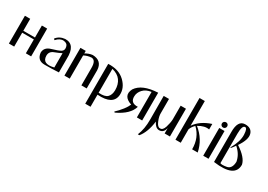

<svg xmlns="http://www.w3.org/2000/svg" viewBox="9 -1720 4072 2922"><g transform="rotate(30 2045.5 -259.5)"><path d="M93 0H0V-488H93V-278H298V-488H391V0H298V-244H93Z M557 -409C593 -456.3 643.7 -483 709 -489C829 -492.3 885.7 -409 879 -239V0C798.3 5.3 715.2 7.8 629.5 7.5C543.8 7.2 496.7 -36.3 488 -123C489.3 -187 526.5 -229.5 599.5 -250.5C672.5 -271.5 723 -290.3 751 -307C779 -323.7 789 -351.3 781 -390C773 -428.7 747 -450 703 -454C659 -458 616.3 -437 575 -391ZM781 -30V-281C747 -263.7 706 -245.8 658 -227.5C610 -209.2 586 -175 586 -125C587.3 -29 652.3 2.7 781 -30Z M1069 -443C1111 -468.3 1152.7 -483 1194 -487C1304.7 -483.7 1362.3 -428 1367 -320V0H1274V-306C1274.7 -396.7 1248.7 -442.7 1196 -444C1147.3 -440 1105 -428 1069 -408V0H976V-488H1069Z M1464 212V-488C1586.7 -494 1683.7 -463 1755 -395C1826.3 -327 1859 -250.3 1853 -165C1843 -41.7 1744.3 13.3 1557 0V212ZM1756 -193C1756 -261 1739.8 -317.3 1707.5 -362C1675.2 -406.7 1625 -437.3 1557 -454V-34C1632.3 -28.7 1684.2 -40.2 1712.5 -68.5C1740.8 -96.8 1755.3 -138.3 1756 -193Z M1974 -333C2036 -427.7 2158.7 -479.3 2342 -488V0H2249V-448C2187.7 -440 2140.2 -417.8 2106.5 -381.5C2072.8 -345.2 2055.3 -305.3 2054 -262C2050 -180.7 2092.3 -142.3 2181 -147C2153 -47 2065.7 37.3 1919 106L1907 94C1993.7 10.7 2050 -62.3 2076 -125C1958 -165.7 1924 -235 1974 -333Z M2390 215C2424.7 133.7 2441.5 36.8 2440.5 -75.5C2439.5 -187.8 2439 -325.3 2439 -488H2532V-244C2530 -204 2540 -158 2562 -106C2584 -54 2609 -29.3 2637 -32C2669.7 -30 2694 -54.7 2710 -106C2726 -157.3 2735 -203.3 2737 -244V-488H2830V0H2737V-95C2723 -29.7 2688.7 2 2634 0C2593.3 -2 2559 -32 2531 -90C2515 40 2477.3 141.7 2418 215Z M2927 -733H3020V-299C3078 -384.3 3169 -447.3 3293 -488V-391C3237.7 -403 3175 -388 3105 -346C3218.3 -255.3 3289.3 -140 3318 0H3220C3220.7 -136.7 3175.7 -247.3 3085 -332C3055.7 -306 3034 -274 3020 -236V0H2927Z M3415 0V-488H3508V0ZM3415 -569C3415 -555.7 3419.5 -544.5 3428.5 -535.5C3437.5 -526.5 3448.3 -522 3461 -522C3474.3 -522 3485.5 -526.5 3494.5 -535.5C3503.5 -544.5 3508 -555.7 3508 -569C3508 -582.3 3503.7 -593.3 3495 -602C3486.3 -610.7 3475.7 -615 3463 -615C3449.7 -615 3438.3 -610.5 3429 -601.5C3419.7 -592.5 3415 -581.7 3415 -569Z M3605 0V-529C3604.3 -661.7 3644.3 -730 3725 -734C3801.7 -736.7 3849.2 -708 3867.5 -648C3885.8 -588 3860.7 -507.7 3792 -407C3911.3 -329 3978.7 -252 3994 -176C3996.7 -22.7 3867 36 3605 0ZM3698 -552V-33C3714.7 -23 3751.7 -22.8 3809 -32.5C3866.3 -42.2 3896.3 -88.7 3899 -172C3885 -252.7 3843.3 -323 3774 -383C3731.3 -320.3 3710.3 -298.7 3711 -318C3769 -420.7 3796.3 -510.2 3793 -586.5C3789.7 -662.8 3775 -699.7 3749 -697C3715.7 -697 3698.7 -648.7 3698 -552Z"/></g></svg>

Font: Neocyr
Style: Regular
Weight: 400
Designer: Viktar Palstsiuk <vipals@gmail.com>
Version: 1.00